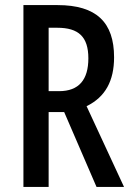

<svg xmlns="http://www.w3.org/2000/svg" viewBox="-20 -734 517 754"><path d="M206 -714H72V0H171V-294H232L359 0H467L320 -317C394 -353 428 -417 428 -509C428 -646 359 -714 206 -714ZM205 -625C288 -625 327 -590 327 -505C327 -421 290 -376 212 -376H171V-625Z"/></svg>

Font: Noto Sans Malayalam ExtraCondensed Medium
Style: Regular
Weight: 500
Width: 2
Designer: Jelle Bosma - Monotype Design Team
Foundry: Monotype Imaging Inc.
Version: Version 2.104